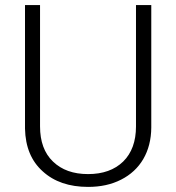

<svg xmlns="http://www.w3.org/2000/svg" viewBox="-20 -731 697 761"><path d="M519 -710.9V-229.5C519 -170.4 502 -124 468.3 -90.8C434.1 -57.6 387.7 -41 329.1 -41C270.5 -41 224.1 -57.6 189.9 -90.8C155.8 -123.5 138.7 -169.9 138.7 -230V-710.9H79.1V-221.2C80.6 -148.9 104 -92.3 149.4 -51.8C194.3 -10.7 254.4 9.8 329.1 9.8C378.4 9.8 421.9 0.5 460 -19C535.6 -57.1 579.1 -129.9 579.6 -225.6V-710.9Z"/></svg>

Font: Shabnam Thin
Style: Regular
Weight: 100
Foundry: DejaVu fonts team - Redesigned by Saber Rastikerdar - Based on Vazir font
Version: Version 5.0.1